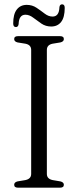

<svg xmlns="http://www.w3.org/2000/svg" viewBox="-20 -867 360 887"><path d="M196.5 -63.5Q196.5 -40.5 223.5 -35L259 -29Q275 -25 275 -13.5Q275 0 257.5 0H63Q45.5 0 45.5 -13.5Q45.5 -25 61 -29L97 -35Q124 -40.5 124 -63.5V-636.5Q124 -659.5 98 -665L61 -671Q45.5 -675 45.5 -686.5Q45.5 -700 63 -700H257.5Q275 -700 275 -686.5Q275 -675 259 -671L222.5 -665Q196.5 -659.5 196.5 -636.5ZM216.5 -744.5Q191 -744.5 171 -758.2Q151 -772 133.2 -785.5Q115.5 -799 97.5 -799Q67.5 -799 66 -755.5Q64 -742 53.5 -742Q41 -742 41 -758.5Q41 -802 57.8 -823.2Q74.5 -844.5 103.5 -844.5Q129 -844.5 149 -831Q169 -817.5 186.5 -804Q204 -790.5 223 -790.5Q253 -790.5 254.5 -833.5Q256 -847 267 -847Q279 -847 279 -830.5Q279 -787 262.5 -765.8Q246 -744.5 216.5 -744.5Z"/></svg>

Font: Fraunces 72pt Soft Light
Style: Regular
Weight: 300
Version: Version 1.000;[b76b70a41]